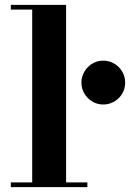

<svg xmlns="http://www.w3.org/2000/svg" viewBox="-20 -770 535 790"><path d="M252 -750V-19.5H339.5V0H24.5V-19.5H112.5V-730.5H24.5V-750ZM405 -340Q380 -340 359.8 -352.2Q339.5 -364.5 327.2 -385Q315 -405.5 315 -430Q315 -454.5 327.2 -475.2Q339.5 -496 359.8 -508.2Q380 -520.5 405 -520.5Q429.5 -520.5 450.2 -508.2Q471 -496 483 -475.2Q495 -454.5 495 -430Q495 -405.5 483 -385Q471 -364.5 450.2 -352.2Q429.5 -340 405 -340Z"/></svg>

Font: Bodoni Moda
Style: Bold
Weight: 700
Designer: Owen Earl
Foundry: indestructible type
Version: Version 2.005